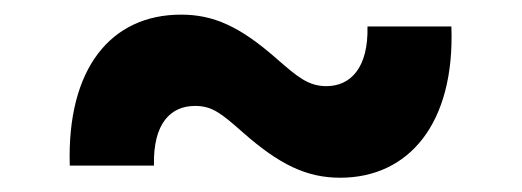

<svg xmlns="http://www.w3.org/2000/svg" viewBox="-20 -425 720 265"><path d="M76.3 -196.4H192.5C191.1 -255.3 215.9 -278.8 249.3 -278.8C273.4 -278.8 286.2 -267.8 315.7 -241.8C365.4 -198.2 402.7 -179.7 449.6 -179.7C543.7 -179.7 608 -253.9 603 -388.5H487.2C488.6 -331.3 463.8 -306.1 430.4 -306.1C405.5 -306.1 390.3 -319.2 362.9 -343C311.1 -388.8 274.5 -404.8 229.8 -404.8C133.5 -404.8 72.1 -331 76.3 -196.4Z"/></svg>

Font: TID UI
Style: Bold
Weight: 700
Designer: The TID Project Authors
Foundry: Bakken & Bæck
Version: Version 1.001;hotconv 1.0.109;makeotfexe 2.5.65596